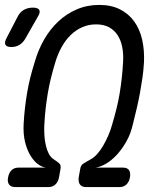

<svg xmlns="http://www.w3.org/2000/svg" viewBox="-53 -760 673 780"><path d="M143 0H8Q-9 0 -16.5 -11Q-24 -22 -20 -40Q-17 -57 -6.5 -68Q4 -79 22 -79H134Q117 -81 100 -94Q83 -107 69.5 -130Q56 -153 48.5 -184.5Q41 -216 43 -256Q45 -292 48.5 -322Q52 -352 57 -382Q62 -412 69.5 -442.5Q77 -473 88 -508Q102 -557 126 -599Q150 -641 183.5 -672.5Q217 -704 259 -722Q301 -740 350 -740Q399 -740 434.5 -722Q470 -704 492.5 -672.5Q515 -641 524.5 -599Q534 -557 532 -508Q530 -473 525.5 -442.5Q521 -412 515.5 -382Q510 -352 503 -322Q496 -292 487 -256Q478 -216 460 -184.5Q442 -153 420.5 -130Q399 -107 376 -94Q353 -81 334 -79H447Q465 -79 471.5 -68Q478 -57 475 -40Q472 -22 461 -11Q450 0 433 0H297Q279 0 271.5 -11Q264 -22 267 -41L273 -74Q275 -88 284.5 -94.5Q294 -101 316 -113Q329 -120 342 -134.5Q355 -149 366 -168Q377 -187 386.5 -208.5Q396 -230 402 -252Q413 -289 420.5 -319.5Q428 -350 433 -380Q438 -410 441.5 -441Q445 -472 447 -508Q449 -541 443.5 -569Q438 -597 424.5 -617.5Q411 -638 389.5 -649.5Q368 -661 337 -661Q307 -661 281 -649.5Q255 -638 234 -617.5Q213 -597 197.5 -569Q182 -541 172 -508Q161 -472 153.5 -441Q146 -410 141 -380Q136 -350 132.5 -319.5Q129 -289 127 -252Q126 -230 127.5 -208.5Q129 -187 133.5 -168Q138 -149 145.5 -135Q153 -121 165 -113Q182 -102 188.5 -95.5Q195 -89 193 -75L187 -41Q184 -22 172.5 -11Q161 0 143 0ZM51 -605Q41 -587 26.5 -578Q12 -569 -7 -569Q-26 -569 -31 -578.5Q-36 -588 -26 -606L18 -691Q28 -711 44 -720Q60 -729 81 -729Q101 -729 106.5 -719.5Q112 -710 100 -691Z"/></svg>

Font: Maple Mono NL Light
Style: Italic
Weight: 300
Italic angle: -10°
Monospace: yes
Designer: subframe7536
Version: Version 7.000